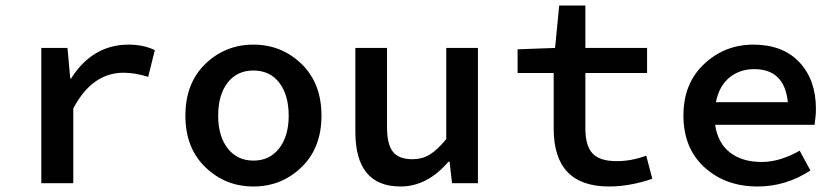

<svg xmlns="http://www.w3.org/2000/svg" viewBox="-20 -665 3040 697"><path d="M130 0V-491H225L235 -380H238Q316 -503 447 -503Q501 -503 542 -483L518 -386Q470 -401 429 -401Q314 -401 246 -271V0Z M653 -245Q653 -363 725.5 -433Q798 -503 900 -503Q1002 -503 1074.5 -433Q1147 -363 1147 -245Q1147 -128 1074.5 -58Q1002 12 900 12Q798 12 725.5 -58Q653 -128 653 -245ZM1028 -245Q1028 -320 994 -364.5Q960 -409 900 -409Q840 -409 806 -364.5Q772 -320 772 -245Q772 -171 806.5 -126.5Q841 -82 900 -82Q959 -82 993.5 -126.5Q1028 -171 1028 -245Z M1434 12Q1270 12 1270 -187V-491H1385V-202Q1385 -142 1406 -114.5Q1427 -87 1477 -87Q1512 -87 1539.5 -103.5Q1567 -120 1600 -160V-491H1715V0H1621L1612 -78H1608Q1531 12 1434 12Z M2191 12Q1990 12 1990 -198V-400H1859V-486L1995 -491L2010 -645H2105V-491H2329V-400H2105V-198Q2105 -136 2131 -108Q2157 -80 2219 -80Q2273 -80 2326 -100L2348 -16Q2266 12 2191 12Z M2730 12Q2614 12 2537.5 -57.5Q2461 -127 2461 -246Q2461 -362 2536 -432.5Q2611 -503 2715 -503Q2822 -503 2882 -439Q2942 -375 2942 -270Q2942 -245 2937 -212H2576Q2586 -145 2630.5 -111Q2675 -77 2745 -77Q2811 -77 2883 -118L2922 -46Q2833 12 2730 12ZM2718 -414Q2665 -414 2627.5 -383Q2590 -352 2579 -294H2840Q2828 -414 2718 -414Z"/></svg>

Font: TypoPRO Source Code Pro
Style: Regular
Weight: 600
Monospace: yes
Designer: Paul D. Hunt, Teo Tuominen
Foundry: Adobe Systems Incorporated
Version: Version 2.010;PS 1.0;hotconv 1.0.84;makeotf.lib2.5.63406